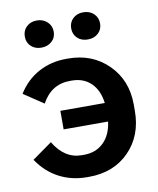

<svg xmlns="http://www.w3.org/2000/svg" viewBox="-82 -783 703 856"><g transform="rotate(-10 269.5 -355.5)"><path d="M288.1 -657.2Q288.1 -684.6 306.4 -701.9Q324.7 -719.2 353 -719.2Q381.8 -719.2 400.4 -701.7Q418.9 -684.1 418.9 -657.2Q418.9 -630.4 400.4 -613.3Q381.8 -596.2 353 -596.2Q324.2 -596.2 306.2 -613.3Q288.1 -630.4 288.1 -657.2ZM143.1 -596.2Q114.3 -596.2 96.2 -613.3Q78.1 -630.4 78.1 -657.2Q78.1 -684.6 96.4 -701.9Q114.7 -719.2 143.1 -719.2Q170.9 -719.2 189.9 -701.7Q209 -684.1 209 -657.2Q209 -630.4 190.2 -613.3Q171.4 -596.2 143.1 -596.2ZM252 7.8H243.2Q173.3 7.8 116.5 -22.2Q59.6 -52.2 21 -109.9L110.8 -173.8Q159.2 -92.8 236.8 -92.8H247.1Q300.8 -92.8 335.7 -126.7Q370.6 -160.6 377.9 -220.2H176.8V-304.2H377.9Q370.6 -362.8 336.9 -395.5Q303.2 -428.2 250 -428.2H242.2Q157.2 -428.2 113.8 -348.1L23.9 -408.2Q60.1 -466.3 116.7 -497.1Q173.3 -527.8 242.2 -527.8H251Q360.4 -527.8 432.1 -456.5Q503.9 -385.3 503.9 -274.9V-247.1Q503.9 -134.8 434.1 -63.5Q364.3 7.8 252 7.8Z"/></g></svg>

Font: Fixel Text SemiBold
Style: Regular
Weight: 600
Width: 4
Designer: AlfaBravo + MacPaw
Foundry: Kyrylo Tkachov, Marchela Mozhyna, Serhii Makarenko, Maria Weinstein, Zakhar Kryvoshyya
Version: Version 1.211